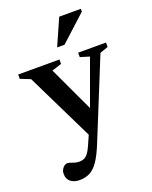

<svg xmlns="http://www.w3.org/2000/svg" viewBox="-170 -772 892 1124"><g transform="rotate(-20 276.5 -210.0)"><path d="M342 -86 276.5 46 62 -393 0 -417.5V-444.5H257V-417L196.5 -397.5ZM127.5 259.5Q93 259.5 72 242.2Q51 225 51 194.5Q51 178.5 57.5 166.8Q64 155 73.5 148.2Q83 141.5 91.5 141.5Q101 141.5 111.2 145.5Q121.5 149.5 134.2 153.5Q147 157.5 163 157.5Q179.5 157.5 192.5 151.8Q205.5 146 217 131.2Q228.5 116.5 240.5 89.5L293 -29.5L316.5 -85L431 -399.5L373.5 -417V-444.5H547V-417L496 -399L294 98Q268 161.5 243.5 196.5Q219 231.5 191.2 245.5Q163.5 259.5 127.5 259.5ZM268.5 -515.5 341.5 -680.5H476V-663L314.5 -515.5Z"/></g></svg>

Font: Newsreader 16pt 16pt SemiBold
Style: Regular
Weight: 600
Version: Version 1.003